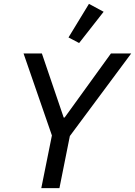

<svg xmlns="http://www.w3.org/2000/svg" viewBox="-20 -975 700 995"><path d="M194 0 249 -273 102 -698H197L310 -366H315L555 -698H660L342 -270L288 0ZM390 -752 335 -781 441 -955 517 -914Z"/></svg>

Font: IBM Plex Sans Text
Style: Italic
Weight: 450
Italic angle: -11°
Designer: Mike Abbink, Paul van der Laan, Pieter van Rosmalen
Foundry: Bold Monday
Version: Version 3.005